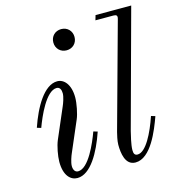

<svg xmlns="http://www.w3.org/2000/svg" viewBox="-108 -805 839 910"><g transform="rotate(-15 312.0 -350.0)"><path d="M216 -638C216 -608 238 -586 268 -586C298 -586 320 -608 320 -638C320 -668 298 -690 268 -690C238 -690 216 -668 216 -638ZM36 -268 56 -262C75 -314 123 -426 175 -426C191 -426 197 -411 197 -394C197 -376 186 -346 181 -335L117 -186C106 -160 97 -113 97 -84C97 -16 128 12 161 12C226 12 278 -82 310 -176L290 -182C271 -130 224 -18 172 -18C156 -18 149 -33 149 -50C149 -68 160 -98 165 -109L229 -258C239 -281 249 -331 249 -360C249 -424 219 -456 186 -456C121 -456 68 -362 36 -268Z M388 -90C388 -50 395 12 446 12C522 12 570 -112 593 -176L573 -182C547 -105 506 -22 465 -22C450 -22 446 -32 446 -49C446 -74 458 -122 462 -138L618 -712H443L436 -688H524C539 -688 545 -683 540 -666L398 -150C395 -138 388 -110 388 -90Z"/></g></svg>

Font: Old Standard
Style: Italic
Weight: 400
Italic angle: -15.2°
Designer: Alexey Kryukov <alexios@thessalonica.org.ru>
Version: Version 2.0